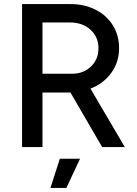

<svg xmlns="http://www.w3.org/2000/svg" viewBox="-20 -720 671 940"><path d="M88 -700H325Q394 -700 448 -672.5Q502 -645 532.5 -596Q563 -547 563 -484Q563 -416 525 -363.5Q487 -311 423 -286L591 0H480L325 -267H316H188V0H88ZM334 -359Q388 -359 425 -394Q462 -429 462 -484Q462 -539 423 -574.5Q384 -610 322 -610H188V-359ZM273 57H372L305 200H227Z"/></svg>

Font: Oak Sans Medium
Style: Regular
Weight: 500
Designer: Erik Kennedy, Walven
Foundry: Erik Kennedy, Walven
Version: Version 1.000